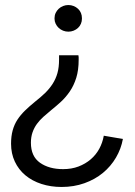

<svg xmlns="http://www.w3.org/2000/svg" viewBox="-20 -546 537 764"><path d="M225 198Q274 198 316 183Q358 168 389.5 142Q421 116 441.5 81Q462 46 469 7L393 -6Q388 22 375 46Q362 70 341 88Q320 106 292.5 116.5Q265 127 231 127Q175 127 139 101.5Q103 76 103 22Q103 -1 109.5 -19.5Q116 -38 127 -53Q138 -68 153 -81.5Q168 -95 184 -108Q204 -124 223 -141.5Q242 -159 258 -182.5Q274 -206 283.5 -236.5Q293 -267 293 -308Q293 -311 293 -313.5Q293 -316 293 -318Q293 -320 292.5 -322Q292 -324 292 -326H215V-309Q215 -278 208.5 -255Q202 -232 189.5 -212.5Q177 -193 159.5 -176Q142 -159 119 -141Q97 -123 79.5 -106Q62 -89 49.5 -70Q37 -51 30.5 -27.5Q24 -4 24 26Q24 65 39 97Q54 129 81 151.5Q108 174 145 186Q182 198 225 198ZM252 -420Q263 -420 273 -424Q283 -428 290.5 -435Q298 -442 302 -451.5Q306 -461 306 -471V-474Q306 -485 302 -494.5Q298 -504 290.5 -511Q283 -518 273 -522Q263 -526 252 -526Q241 -526 231 -522Q221 -518 213.5 -511Q206 -504 201.5 -494.5Q197 -485 197 -474V-471Q197 -461 201.5 -451.5Q206 -442 213.5 -435Q221 -428 231 -424Q241 -420 252 -420Z"/></svg>

Font: Fixel Variable
Style: Regular
Weight: 100
Width: 3
Designer: AlfaBravo + MacPaw
Foundry: Kyrylo Tkachov, Marchela Mozhyna, Serhii Makarenko, Maria Weinstein, Zakhar Kryvoshyya
Version: Version 1.211